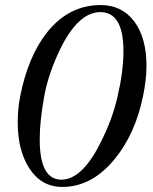

<svg xmlns="http://www.w3.org/2000/svg" viewBox="-20 -723 604 759"><path d="M545 -341Q515 -196 437 -99Q346 16 226 16Q143 16 95 -59Q50 -130 50 -239Q50 -293 60 -343Q91 -500 166 -595Q252 -703 378 -703Q462 -703 510.5 -638.5Q559 -574 559 -463Q559 -408 545 -341ZM445 -343Q468 -441 468 -521Q468 -600 444 -638.5Q420 -677 372 -675Q287 -671 217 -527Q171 -431 155 -343Q137 -244 137 -172Q137 -6 230 -13Q309 -20 379 -162Q425 -253 445 -343Z"/></svg>

Font: GFS Didot
Style: Italic
Weight: 400
Italic angle: -12°
Designer: Takis Katsoulidis and George D. Matthiopoulos
Foundry: George Matthiopoulos and Takis Katsoulidis
Version: Version 1.0